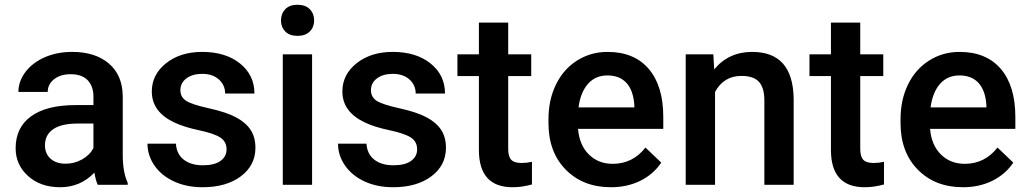

<svg xmlns="http://www.w3.org/2000/svg" viewBox="-20 -772 4294 802"><path d="M388.4 0Q380.4 -15.6 374.3 -50.9Q315.9 10.1 231.2 10.1Q149.1 10.1 97.2 -36.8Q45.3 -83.6 45.3 -152.6Q45.3 -239.8 110.1 -286.4Q174.8 -333 295.2 -333H370.3V-368.8Q370.3 -411.1 346.6 -436.5Q322.9 -462 274.6 -462Q232.7 -462 206 -441.1Q179.3 -420.2 179.3 -387.9H56.9Q56.9 -432.7 86.6 -471.8Q116.4 -510.8 167.5 -533Q218.6 -555.2 281.6 -555.2Q377.3 -555.2 434.3 -507.1Q491.2 -458.9 492.7 -371.8V-125.9Q492.7 -52.4 513.4 -8.6V0ZM253.9 -88.2Q290.2 -88.2 322.2 -105.8Q354.2 -123.4 370.3 -153.1V-255.9H304.3Q236.3 -255.9 202 -232.2Q167.8 -208.6 167.8 -165.2Q167.8 -130 191.2 -109.1Q214.6 -88.2 253.9 -88.2Z M926.4 -148.1Q926.4 -180.9 899.5 -198Q872.5 -215.1 810.1 -228.2Q747.6 -241.3 705.8 -261.5Q614.1 -305.8 614.1 -389.9Q614.1 -460.5 673.6 -507.8Q733 -555.2 824.7 -555.2Q922.4 -555.2 982.6 -506.8Q1042.8 -458.4 1042.8 -381.4H920.4Q920.4 -416.6 894.2 -440.1Q868 -463.5 824.7 -463.5Q784.4 -463.5 758.9 -444.8Q733.5 -426.2 733.5 -395Q733.5 -366.8 757.2 -351.1Q780.9 -335.5 852.9 -319.6Q924.9 -303.8 966 -281.9Q1007.1 -259.9 1027 -229.2Q1046.9 -198.5 1046.9 -154.7Q1046.9 -81.1 985.9 -35.5Q924.9 10.1 826.2 10.1Q759.2 10.1 706.8 -14.1Q654.4 -38.3 625.2 -80.6Q596 -122.9 596 -171.8H714.9Q717.4 -128.5 747.6 -105Q777.8 -81.6 827.7 -81.6Q876.1 -81.6 901.3 -100Q926.4 -118.4 926.4 -148.1Z M1283.6 0H1161.2V-545.1H1283.6ZM1153.7 -686.6Q1153.7 -714.9 1171.5 -733.5Q1189.4 -752.1 1222.7 -752.1Q1255.9 -752.1 1274.1 -733.5Q1292.2 -714.9 1292.2 -686.6Q1292.2 -658.9 1274.1 -640.6Q1255.9 -622.2 1222.7 -622.2Q1189.4 -622.2 1171.5 -640.6Q1153.7 -658.9 1153.7 -686.6Z M1722.4 -148.1Q1722.4 -180.9 1695.5 -198Q1668.5 -215.1 1606 -228.2Q1543.6 -241.3 1501.8 -261.5Q1410.1 -305.8 1410.1 -389.9Q1410.1 -460.5 1469.5 -507.8Q1529 -555.2 1620.7 -555.2Q1718.4 -555.2 1778.6 -506.8Q1838.8 -458.4 1838.8 -381.4H1716.4Q1716.4 -416.6 1690.2 -440.1Q1664 -463.5 1620.7 -463.5Q1580.4 -463.5 1554.9 -444.8Q1529.5 -426.2 1529.5 -395Q1529.5 -366.8 1553.1 -351.1Q1576.8 -335.5 1648.9 -319.6Q1720.9 -303.8 1762 -281.9Q1803 -259.9 1822.9 -229.2Q1842.8 -198.5 1842.8 -154.7Q1842.8 -81.1 1781.9 -35.5Q1720.9 10.1 1622.2 10.1Q1555.2 10.1 1502.8 -14.1Q1450.4 -38.3 1421.2 -80.6Q1391.9 -122.9 1391.9 -171.8H1510.8Q1513.4 -128.5 1543.6 -105Q1573.8 -81.6 1623.7 -81.6Q1672 -81.6 1697.2 -100Q1722.4 -118.4 1722.4 -148.1Z M2102.8 -677.6V-545.1H2199V-454.4H2102.8V-150.1Q2102.8 -118.9 2115.1 -105Q2127.5 -91.2 2159.2 -91.2Q2180.4 -91.2 2202 -96.2V-1.5Q2160.2 10.1 2121.4 10.1Q1980.4 10.1 1980.4 -145.6V-454.4H1890.7V-545.1H1980.4V-677.6Z M2532 10.1Q2415.6 10.1 2343.3 -63.2Q2271 -136.5 2271 -258.4V-273.6Q2271 -355.2 2302.5 -419.4Q2334 -483.6 2390.9 -519.4Q2447.9 -555.2 2517.9 -555.2Q2629.2 -555.2 2689.9 -484.1Q2750.6 -413.1 2750.6 -283.1V-233.8H2394.5Q2400 -166.2 2439.5 -127Q2479.1 -87.7 2539 -87.7Q2623.2 -87.7 2676.1 -155.7L2742.1 -92.7Q2709.3 -43.8 2654.7 -16.9Q2600 10.1 2532 10.1ZM2517.4 -456.9Q2467 -456.9 2436 -421.7Q2405 -386.4 2396.5 -323.4H2629.7V-332.5Q2625.7 -394 2597 -425.4Q2568.3 -456.9 2517.4 -456.9Z M2959.7 -545.1 2963.2 -482.1Q3023.7 -555.2 3121.9 -555.2Q3292.2 -555.2 3295.2 -360.2V0H3172.8V-353.1Q3172.8 -405 3150.4 -430Q3128 -454.9 3077.1 -454.9Q3003 -454.9 2966.8 -387.9V0H2844.3V-545.1Z M3573.3 -677.6V-545.1H3669.5V-454.4H3573.3V-150.1Q3573.3 -118.9 3585.6 -105Q3598 -91.2 3629.7 -91.2Q3650.9 -91.2 3672.5 -96.2V-1.5Q3630.7 10.1 3591.9 10.1Q3450.9 10.1 3450.9 -145.6V-454.4H3361.2V-545.1H3450.9V-677.6Z M4002.5 10.1Q3886.1 10.1 3813.9 -63.2Q3741.6 -136.5 3741.6 -258.4V-273.6Q3741.6 -355.2 3773 -419.4Q3804.5 -483.6 3861.5 -519.4Q3918.4 -555.2 3988.4 -555.2Q4099.7 -555.2 4160.5 -484.1Q4221.2 -413.1 4221.2 -283.1V-233.8H3865Q3870.5 -166.2 3910.1 -127Q3949.6 -87.7 4009.6 -87.7Q4093.7 -87.7 4146.6 -155.7L4212.6 -92.7Q4179.8 -43.8 4125.2 -16.9Q4070.5 10.1 4002.5 10.1ZM3987.9 -456.9Q3937.5 -456.9 3906.5 -421.7Q3875.6 -386.4 3867 -323.4H4100.3V-332.5Q4096.2 -394 4067.5 -425.4Q4038.8 -456.9 3987.9 -456.9Z"/></svg>

Font: Vazir FD Medium
Style: Regular
Weight: 500
Foundry: DejaVu fonts team - Redesigned by Saber Rastikerdar
Version: Version 21.10;October 20, 2019;FontCreator 12.0.0.2547 64-bi